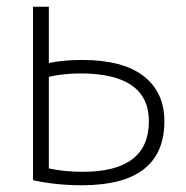

<svg xmlns="http://www.w3.org/2000/svg" viewBox="-20 -540 551 570"><path d="M78 -520H125V-353Q169 -362 223 -362Q345 -362 406.5 -314Q468 -266 468 -180Q468 10 223 10Q146 10 78 -5ZM125 -312V-40Q171 -30 226 -30Q422 -30 422 -180Q422 -322 218 -322Q170 -322 125 -312Z"/></svg>

Font: Mplus 1p Light
Style: Regular
Weight: 300
Version: Version 1.061